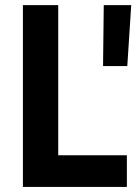

<svg xmlns="http://www.w3.org/2000/svg" viewBox="-20 -740 539 760"><path d="M70.7 0V-719.7H210.5V-125.3H482.2V0ZM387.9 -478.5 390.7 -719.7H499.4L483.9 -478.5Z"/></svg>

Font: Reddit Sans
Style: Regular
Weight: 400
Designer: Stephen Hutchings
Foundry: Reddit
Version: Version 1.014